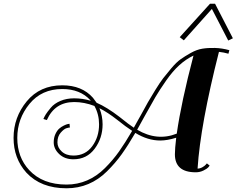

<svg xmlns="http://www.w3.org/2000/svg" viewBox="-20 -866 1273 1033"><path d="M842 -110Q775 -110 708 -151Q669 -84 635 -36.5Q601 11 555.5 56Q510 101 455.5 124Q401 147 338 147Q200 147 122 63Q53 -14 53 -124Q53 -235 124 -321Q195 -407 315 -407Q421 -407 480 -340Q494 -322 500 -313Q554 -290 623 -237Q675 -195 700 -179Q707 -192 720.5 -216Q734 -240 738 -247Q763 -293 776 -316Q789 -339 815 -381Q841 -423 857.5 -444.5Q874 -466 901.5 -498.5Q929 -531 951.5 -547Q974 -563 1006 -581Q1038 -599 1068.5 -604Q1099 -609 1136.5 -608Q1174 -607 1214 -596L1209 -577Q1185 -584 1158 -587Q1058 -194 1043 41Q1056 41 1068.5 34Q1081 27 1087 20L1093 13L1108 25Q1105 29 1100 35Q1095 41 1075.5 51Q1056 61 1033 61Q921 61 921 -36Q921 -66 928 -125Q880 -110 842 -110ZM532 -197Q532 -123 489.5 -66Q447 -9 375 -9Q328 -9 298.5 -37Q269 -65 269 -100Q269 -125 278 -144.5Q287 -164 298.5 -174Q310 -184 323.5 -190.5Q337 -197 344.5 -198.5Q352 -200 354 -200L356 -180Q350 -180 337 -176Q324 -172 306.5 -152Q289 -132 289 -100Q289 -72 312.5 -50.5Q336 -29 375 -29Q439 -29 476 -79Q513 -129 513 -197Q513 -251 488 -296Q433 -317 379 -317Q275 -317 232 -220L213 -226L214 -227Q219 -239 226.5 -251Q234 -263 253 -286Q272 -309 305 -323Q338 -337 379 -337Q424 -337 468 -324L466 -327Q411 -387 315 -387Q204 -387 138.5 -307Q73 -227 73 -124Q73 -20 137 49Q209 127 338 127Q397 127 449 104.5Q501 82 544.5 38.5Q588 -5 620.5 -51Q653 -97 691 -162Q657 -184 611 -221Q560 -261 515 -284Q532 -242 532 -197ZM756 -237 718 -168Q825 -105 931 -147Q955 -316 1021 -567Q981 -548 945 -515.5Q909 -483 873.5 -432Q838 -381 816 -343.5Q794 -306 756 -237ZM1120 -818 969 -649 947 -666 1110 -846H1137L1233 -660L1208 -648Z"/></svg>

Font: Sail
Style: Regular
Weight: 400
Designer: Miguel Hernandez
Foundry: Miguel Hernandez
Version: Version 1.002